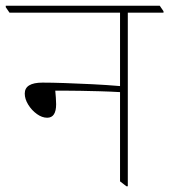

<svg xmlns="http://www.w3.org/2000/svg" viewBox="-44 -642 588 667"><path d="M120 -233Q102 -233 84 -246Q66 -259 54 -278.5Q42 -298 42 -317Q42 -355 104 -355Q135 -355 180 -353.5Q225 -352 275.5 -349.5Q326 -347 373 -343V-598H-11L-24 -617V-622H511L524 -603V-598H400V5H395L373 -12V-322Q339 -324 302.5 -325Q266 -326 235.5 -326.5Q205 -327 187 -327Q179 -327 167.5 -327Q156 -327 148 -327Q149 -315 150 -303Q151 -291 151 -280Q151 -233 120 -233Z"/></svg>

Font: Noto Serif Devanagari Thin
Style: Regular
Weight: 100
Designer: Universal Thirst, Indian Type Foundry and the Monotype Design Team
Foundry: Monotype Imaging Inc.
Version: Version 2.004; ttfautohint (v1.8.4.7-5d5b)